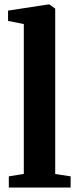

<svg xmlns="http://www.w3.org/2000/svg" viewBox="-20 -839 350 859"><path d="M86.5 -61V-731.5L16 -745.5V-791.5L195 -819H201.5L227 -800.5V-60.5L296 -50V0H19.5V-50Z"/></svg>

Font: Merriweather 48pt
Style: Bold
Weight: 700
Version: Version 2.100